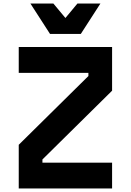

<svg xmlns="http://www.w3.org/2000/svg" viewBox="-20 -1066 740 1086"><path d="M86 0V-247L480 -636V-654H86V-800H614V-553L220 -164V-146H614V0ZM548 -1046 437 -874H263L152 -1046H282L396 -909H304L418 -1046Z"/></svg>

Font: Martian Mono
Style: Bold
Weight: 700
Designer: Roman Shamin
Foundry: Evil Martians
Version: Version 1.000